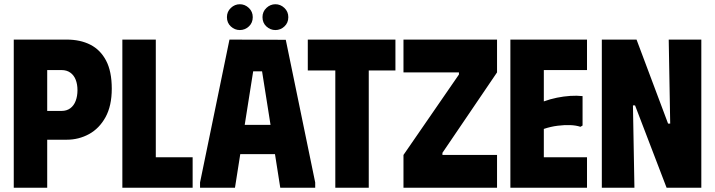

<svg xmlns="http://www.w3.org/2000/svg" viewBox="-20 -887 3379 907"><path d="M45 0V-700H295Q359 -700 406.5 -676Q454 -652 481 -601Q508 -550 508 -468Q508 -387 478.5 -333.5Q449 -280 400.5 -253.5Q352 -227 295 -227H203V0ZM203 -363H271Q295 -363 312 -375.5Q329 -388 337.5 -410.5Q346 -433 346 -461Q346 -489 337.5 -510.5Q329 -532 312 -544Q295 -556 271 -556H203Z M558 -700H716V-144H890V0H558Z M925 0V-25L1064 -700L1330 -699L1469 -25V0H1304L1279 -159H1115L1090 0ZM1136 -297H1258L1218 -550H1176ZM1113 -745Q1089 -745 1070.5 -762Q1052 -779 1052 -806Q1052 -832 1070.5 -849.5Q1089 -867 1113 -867Q1137 -867 1155.5 -849.5Q1174 -832 1174 -806Q1174 -779 1155.5 -762Q1137 -745 1113 -745ZM1281 -745Q1257 -745 1238.5 -762Q1220 -779 1220 -806Q1220 -832 1238.5 -849.5Q1257 -867 1281 -867Q1305 -867 1323.5 -849.5Q1342 -832 1342 -806Q1342 -779 1323.5 -762Q1305 -745 1281 -745Z M1848 -700V-554H1722V0H1564V-554H1434V-700Z M2328 -545 2070 -165V-155H2328V0H1886V-155L2148 -535V-545H1886V-700H2328Z M2753 -700V-556H2549V-408Q2579 -419 2611 -425.5Q2643 -432 2674 -434Q2705 -436 2732 -433V-294L2722 -288Q2701 -295 2673.5 -296Q2646 -297 2614 -293Q2582 -289 2549 -278V-144H2753V0H2391V-700Z M3139 -700H3293V0H3129L2980 -389H2970L2977 0H2823V-700H2987L3136 -303H3146Z"/></svg>

Font: Phudu
Style: Bold
Weight: 700
Version: Version 1.005;gftools[0.9.23]